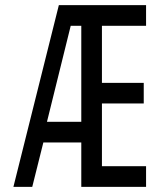

<svg xmlns="http://www.w3.org/2000/svg" viewBox="-20 -724 640 744"><path d="M162 -252H295V-624H254ZM32 0 208 -704H546V-624H375V-403H537V-323H375V-80H546V0H295V-172H148L105 0Z"/></svg>

Font: Hasubi Mono
Style: Regular
Weight: 400
Designer: Eli Heuer
Foundry: Eli Heuer
Version: Version 1.000